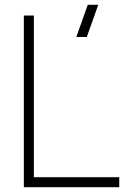

<svg xmlns="http://www.w3.org/2000/svg" viewBox="-20 -785 535 805"><path d="M480 0H80V-720H122V-42H480ZM300 -630H344L392 -765H348Z"/></svg>

Font: Manrope Variable Light
Style: Regular
Weight: 200
Designer: Mikhail Sharanda
Foundry: Mikhail Sharanda
Version: Version 4.505